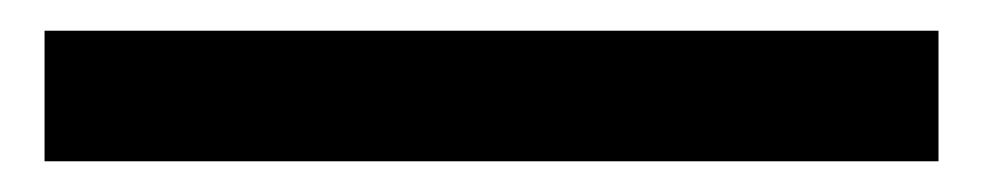

<svg xmlns="http://www.w3.org/2000/svg" viewBox="-20 77 640 125"><path d="M9 182V97H591V182Z"/></svg>

Font: Victor Mono SemiBold
Style: Regular
Weight: 600
Monospace: yes
Designer: Rune Bjørnerås
Version: Version 1.561;gftools[0.9.30]